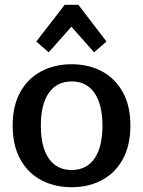

<svg xmlns="http://www.w3.org/2000/svg" viewBox="-20 -770 599 804"><path d="M132 -596 251 -750H308L426 -596L374 -551L279 -658L184 -551ZM33 -244Q33 -328 65.5 -385.5Q98 -443 154 -472Q210 -501 280 -501Q350 -501 405.5 -472Q461 -443 493.5 -385.5Q526 -328 526 -244Q526 -160 493.5 -102Q461 -44 405.5 -15Q350 14 280 14Q210 14 154 -15Q98 -44 65.5 -102Q33 -160 33 -244ZM409 -244Q409 -333 375.5 -381Q342 -429 280 -429Q218 -429 184.5 -381Q151 -333 151 -244Q151 -154 184.5 -106Q218 -58 280 -58Q342 -58 375.5 -106Q409 -154 409 -244Z"/></svg>

Font: Maitree SemiBold
Style: Regular
Weight: 600
Designer: CadsonDemak Team
Foundry: CadsonDemak
Version: Version 1.001